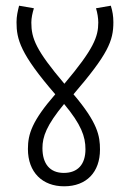

<svg xmlns="http://www.w3.org/2000/svg" viewBox="-20 -652 451 674"><path d="M331 -127C331 -175 323 -221 238 -321C359 -462 378 -508 378 -574C378 -595 375 -613 369 -632L317 -623C322 -607 325 -588 325 -573C325 -523 309 -480 206 -358C106 -476 90 -517 90 -573C90 -589 94 -607 99 -623L47 -632C42 -612 38 -595 38 -574C38 -514 51 -463 174 -321C93 -228 78 -182 78 -129C78 -47 129 2 205 2C284 2 331 -48 331 -127ZM129 -132C129 -172 143 -212 205 -287C265 -215 280 -173 280 -128C280 -75 253 -45 204 -45C155 -45 129 -77 129 -132Z"/></svg>

Font: Noto Sans Devanagari UI ExtraCondensed Light
Style: Regular
Weight: 300
Width: 2
Designer: Jelle Bosma - Monotype Design Team
Foundry: Monotype Imaging Inc.
Version: Version 2.004